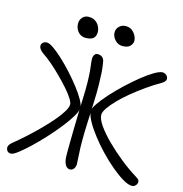

<svg xmlns="http://www.w3.org/2000/svg" viewBox="-131 -1047 1123 1180"><g transform="rotate(15 430.0 -457.0)"><path d="M813 12Q790 12 754.5 -9Q719 -30 678 -64.5Q637 -99 597 -141Q557 -183 524 -226Q491 -269 471 -306.5Q451 -344 451 -368Q451 -385 472.5 -416.5Q494 -448 529 -487Q564 -526 605.5 -565Q647 -604 688.5 -637.5Q730 -671 764 -691Q798 -711 817 -711Q826 -711 834 -706.5Q842 -702 847 -694.5Q852 -687 852 -677Q852 -669 845 -661Q838 -653 827 -647Q782 -621 738 -590Q694 -559 654.5 -526.5Q615 -494 584.5 -462.5Q554 -431 536.5 -405Q519 -379 519 -362Q519 -335 547 -295Q575 -255 620.5 -210Q666 -165 718.5 -123Q771 -81 820 -51Q830 -45 838 -38Q846 -31 846 -21Q846 -9 836.5 1.5Q827 12 813 12ZM44 13Q28 13 20.5 3.5Q13 -6 13 -19Q13 -27 18.5 -35Q24 -43 32 -50Q70 -81 110.5 -117.5Q151 -154 188 -191.5Q225 -229 254.5 -263.5Q284 -298 301 -326.5Q318 -355 318 -373Q318 -386 302.5 -410.5Q287 -435 260.5 -465Q234 -495 202 -527Q170 -559 137.5 -587Q105 -615 76 -634Q62 -644 55 -654.5Q48 -665 48 -674Q48 -686 57 -695Q66 -704 83 -704Q98 -704 125.5 -685Q153 -666 187 -634.5Q221 -603 255.5 -565Q290 -527 319 -489.5Q348 -452 366 -420Q384 -388 384 -369Q384 -349 363 -313.5Q342 -278 308 -235Q274 -192 234 -148.5Q194 -105 155.5 -68.5Q117 -32 87.5 -9.5Q58 13 44 13ZM420 13Q407 13 397.5 4Q388 -5 382.5 -23Q377 -41 377 -68Q377 -101 377.5 -147Q378 -193 379 -243Q380 -293 381.5 -339Q383 -385 384 -419Q387 -487 386 -531Q385 -575 382.5 -603Q380 -631 377.5 -648.5Q375 -666 375 -680Q375 -694 382 -705Q389 -716 402 -716Q417 -716 426 -710.5Q435 -705 440 -696.5Q445 -688 446 -678Q447 -671 449.5 -656Q452 -641 454 -612.5Q456 -584 457 -536.5Q458 -489 455 -417Q452 -346 449.5 -285.5Q447 -225 447 -175Q447 -129 450 -86.5Q453 -44 453 -29Q453 -18 448.5 -8Q444 2 436.5 7.5Q429 13 420 13ZM534 -803Q507 -803 487 -824.5Q467 -846 467 -872Q467 -895 483.5 -911Q500 -927 525 -927Q548 -927 564 -915Q580 -903 589 -885.5Q598 -868 598 -851Q598 -835 583.5 -819Q569 -803 534 -803ZM303 -793Q283 -793 268 -803Q253 -813 244.5 -830Q236 -847 236 -867Q236 -890 251 -906.5Q266 -923 290 -923Q316 -923 333 -911Q350 -899 358.5 -881Q367 -863 367 -844Q367 -820 352 -806.5Q337 -793 303 -793Z"/></g></svg>

Font: Shantell Sans Light
Style: Regular
Weight: 300
Designer: Stephen Nixon, Anya Danilova, Shantell Martin
Foundry: Arrow Type
Version: Version 1.011;[c5ecc13dd]